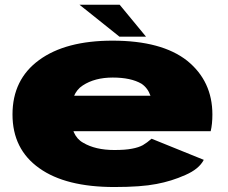

<svg xmlns="http://www.w3.org/2000/svg" viewBox="-20 -764 939 791"><path d="M451 6.5V-146Q373 -146 322.5 -176Q271.5 -204 271.5 -292Q271.5 -380.5 321 -412Q370.5 -444.5 444.5 -444.5Q519.5 -444.5 563 -419Q588.5 -402 600 -369.5H250V-223.5H848Q855 -253 855 -292Q855 -429.5 751.5 -513.5Q646.5 -596.5 443.5 -596.5Q250 -596.5 141 -516.5Q31.5 -436.5 31.5 -292.5Q31.5 -149 142 -71Q250.5 6.5 451 6.5ZM451 -146V6.5Q561.5 6.5 624.5 -6Q686.5 -17.5 743.5 -43Q800 -67.5 819.5 -105.5L604.5 -192.5Q585.5 -176 568.5 -166Q551 -156.5 524 -151.5Q497.5 -146 451 -146ZM472 -613H581.5L473 -744.5H307.5Z"/></svg>

Font: Anybody Expanded Black
Style: Regular
Weight: 900
Width: 7
Designer: Tyler Finck
Foundry: Etcetera Type Company
Version: Version 1.113;gftools[0.9.25]